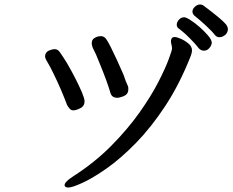

<svg xmlns="http://www.w3.org/2000/svg" viewBox="-20 -818 1040 856"><path d="M985 -663Q984 -662 976 -657Q968 -652 957 -652Q947 -652 938 -662Q926 -678 898.5 -703.5Q871 -729 847 -748Q838 -756 838 -767Q838 -778 849 -788Q860 -798 872 -798Q880 -798 886 -794Q968 -733 987 -710Q996 -698 996 -688Q996 -674 985 -663ZM866 -603Q848 -627 807 -666Q790 -681 778 -690Q768 -696 768 -707.5Q768 -719 777.5 -730Q787 -741 801 -741Q810 -741 830 -728Q850 -715 871 -696.5Q892 -678 908 -659Q924 -640 924 -628Q924 -616 913.5 -604Q903 -592 889.5 -592Q876 -592 866 -603ZM389 -625Q389 -640 399 -647Q409 -654 418 -655.5Q427 -657 429 -657Q446 -657 456 -640Q470 -619 503 -547Q518 -514 531 -484Q541 -453 550 -435Q552 -430 552 -426V-419Q552 -398 531 -389Q512 -382 503 -382Q478 -382 472 -405Q458 -454 422 -541Q408 -578 393 -606Q392 -611 390.5 -615.5Q389 -620 389 -625ZM268 7Q268 0 277 -9Q286 -19 305 -31Q403 -94 476.5 -168.5Q550 -243 602 -316.5Q654 -390 686 -452.5Q718 -515 732.5 -555Q747 -595 747 -600Q747 -610 744.5 -619Q742 -628 742 -634Q742 -640 745 -646Q748 -653 761 -653Q767 -653 785 -645.5Q803 -638 819.5 -624.5Q836 -611 836 -593Q836 -584 831 -570Q781 -443 717.5 -346.5Q654 -250 586 -180.5Q518 -111 456 -67.5Q394 -24 348 -3Q302 18 285 18Q268 18 268 7ZM181 -567Q181 -585 199 -593Q215 -599 223 -599Q238 -599 247 -585Q260 -567 279 -536Q319 -467 345 -407Q357 -378 357 -367Q357 -345 338 -335.5Q319 -326 308 -326Q297 -326 291 -333Q283 -342 279 -350Q254 -417 221 -485Q204 -520 195 -535Q186 -550 183.5 -556Q181 -562 181 -567Z"/></svg>

Font: Moon Stars Kai
Style: Bold
Weight: 700
Designer: GuiWonder
Version: Version 1.101